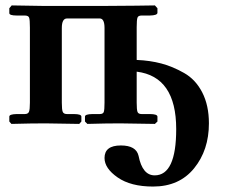

<svg xmlns="http://www.w3.org/2000/svg" viewBox="-20 -454 827 705"><path d="M89.8 -353Q89.8 -381.8 86.9 -389.4Q84 -397 70.8 -397H42Q14.2 -397 14.2 -405.8V-423.8L22.9 -434.1L147 -432.1H221.2H346.2Q511.2 -433.1 548.8 -434.1L558.1 -423.8V-407.2Q558.1 -397.5 529.8 -397H500Q487.8 -397 484.9 -389.4Q481.9 -381.8 481.9 -354V-233.9Q530.8 -231.9 572.3 -220.9Q613.8 -210 656 -186Q698.2 -162.1 722.7 -114.5Q747.1 -66.9 747.1 -1Q747.1 97.2 692.6 164.1Q638.2 231 542 231Q460 231 411.9 197.5Q363.8 164.1 363.8 126Q363.8 80.1 423.8 80.1Q480 80.1 488.8 118.2Q502.9 189.9 547.9 189.9Q627 189.9 627 20Q627 -172.9 481.9 -190.9V-77.1Q481.9 -51.3 484.9 -43.2Q487.8 -35.2 500 -35.2H529.8Q557.6 -35.2 558.1 -25.9V-7.8L548.8 1L419.9 -1Q369.1 -1 300.8 1L292 -7.8V-25.9Q292 -34.7 318.8 -35.2H346.2Q358.4 -35.2 361.1 -43Q363.8 -50.8 363.8 -77.1V-351.1Q363.8 -386.2 346.2 -386.2H226.1Q207 -386.2 207 -351.1V-77.1Q207 -51.3 210.4 -43.2Q213.9 -35.2 226.1 -35.2H251Q278.8 -35.2 278.8 -25.9V-7.8L271 1L146 -1Q94.2 -1 22 1L14.2 -7.8V-25.9Q14.2 -34.7 41 -35.2H70.8Q83 -35.2 86.4 -43.5Q89.8 -51.8 89.8 -77.1Z"/></svg>

Font: Linux Libertine
Style: Semibold
Weight: 600
Designer: Philipp H. Poll
Foundry: Philipp H. Poll
Version: Version 5.1.2 ; ttfautohint (v0.9)